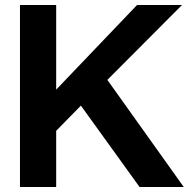

<svg xmlns="http://www.w3.org/2000/svg" viewBox="-20 -749 784 769"><path d="M60 0V-729H205V-390L529 -729H709L410 -429L716 0H539L304 -326L205 -225V0Z"/></svg>

Font: Hubot Sans Condensed ExtraLight SemiBold
Style: Regular
Weight: 600
Version: Version 2.000